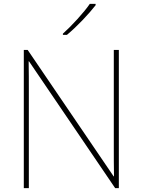

<svg xmlns="http://www.w3.org/2000/svg" viewBox="-20 -972 738 992"><path d="M474 -945V-952H444C415 -909 350 -838 305 -798V-792H326C379 -836 439 -900 474 -945ZM594 0V-714H568V-211C568 -165 568 -111 569 -61H567L123 -714H103V0H129V-502C129 -555 129 -597 128 -655H130L575 0Z"/></svg>

Font: Noto Sans Meetei Mayek Thin
Style: Regular
Weight: 100
Designer: Monotype Design Team and Neelakash Kshetrimayum
Foundry: Monotype Imaging Inc.
Version: Version 2.002